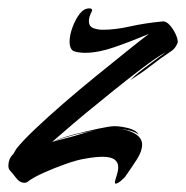

<svg xmlns="http://www.w3.org/2000/svg" viewBox="-33 -416 444 458"><path d="M90 -77H92V-78L95 -79Q112 -87 142.5 -95Q173 -103 201 -109Q229 -115 240 -115Q254 -115 272.5 -110.5Q291 -106 298 -95Q288 -102 275 -105Q262 -108 247 -109Q260 -108 270.5 -105Q281 -102 289 -97Q306 -87 306 -71Q306 -55 293 -35Q280 -15 268 2Q266 6 257 14Q248 22 243 22Q241 22 241 19Q241 16 244 7Q249 -8 249 -17Q249 -42 212 -42Q204 -42 194 -41Q184 -40 173 -38Q152 -35 124 -25Q96 -15 71.5 -4Q47 7 35 16Q31 20 25 20Q14 20 5 8Q-4 -4 -9 -9Q-13 -13 -13 -21Q-13 -28 -10.5 -35Q-8 -42 -1 -49Q1 -52 2.5 -55Q4 -58 6 -61Q20 -79 50 -107.5Q80 -136 118 -169Q156 -202 195.5 -234Q235 -266 268.5 -293Q302 -320 322 -335Q279 -317 240 -303.5Q201 -290 170 -290Q157 -290 146 -293Q133 -296 133 -317Q133 -332 140 -351Q147 -370 157 -383Q167 -396 180 -396Q187 -396 187 -391Q179 -376 179 -366Q179 -353 189.5 -349Q200 -345 212 -345Q242 -345 277.5 -353Q313 -361 356 -365Q364 -365 372 -356Q380 -347 385.5 -335.5Q391 -324 391 -316Q391 -313 386.5 -305.5Q382 -298 374 -293Q347 -275 327.5 -259.5Q308 -244 278 -225Q281 -228 282.5 -229.5Q284 -231 290 -236.5Q296 -242 312.5 -254.5Q329 -267 363 -292Q340 -279 307 -254Q274 -229 238.5 -200.5Q203 -172 171 -145.5Q139 -119 117.5 -100Q96 -81 92 -78ZM168 -100Q158 -98 136 -92Q114 -86 95 -79L93 -78Q92 -78 91.5 -77.5Q91 -77 92 -77H91Q92 -78 93 -78Q107 -82 125 -86.5Q143 -91 159 -96Q170 -100 189 -104Q208 -108 228 -109Q199 -107 168 -100Z"/></svg>

Font: Smooch
Style: Regular
Weight: 400
Designer: Robert E. Leuschke
Foundry: Robert E. Leuschke
Version: Version 1.010; ttfautohint (v1.8.3)